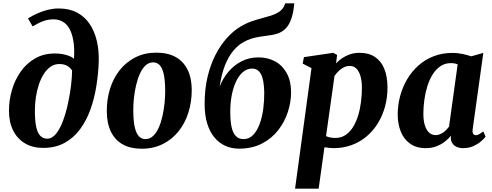

<svg xmlns="http://www.w3.org/2000/svg" viewBox="-20 -882 2964 1156"><path d="M239.5 8.5Q176.5 8.5 130.5 -18.8Q84.5 -46 59.2 -96.2Q34 -146.5 34 -215.5Q34 -278.5 51.8 -339.8Q69.5 -401 104.5 -450.8Q139.5 -500.5 191.2 -530.2Q243 -560 310.5 -560Q348.5 -560 380.5 -550.5Q412.5 -541 425.5 -528Q429.5 -594.5 421 -640.2Q412.5 -686 395.5 -713.5Q378.5 -741 354.5 -753.2Q330.5 -765.5 303 -765.5Q270 -765.5 241.5 -755.2Q213 -745 176.5 -723L148.5 -771Q176.5 -789 207.8 -802.5Q239 -816 270.8 -823.5Q302.5 -831 333 -831Q397 -831 443.5 -806.5Q490 -782 519.5 -738.2Q549 -694.5 562.8 -636.2Q576.5 -578 574.5 -511Q572 -438 560.2 -364.2Q548.5 -290.5 524.8 -223.8Q501 -157 462.5 -104.5Q424 -52 369 -21.8Q314 8.5 239.5 8.5ZM264 -47Q294 -47 318 -77.2Q342 -107.5 359.8 -155.8Q377.5 -204 389.5 -259.8Q401.5 -315.5 407.8 -368.2Q414 -421 414 -458.5Q402.5 -474 390.2 -482.2Q378 -490.5 364.8 -493.5Q351.5 -496.5 337 -496.5Q308.5 -496.5 285.2 -480.8Q262 -465 244.2 -437.5Q226.5 -410 214.5 -374.2Q202.5 -338.5 196.2 -298Q190 -257.5 190 -216Q190 -152.5 198.5 -115.8Q207 -79 223.8 -63Q240.5 -47 264 -47Z M921.5 -565Q990 -565 1037 -539Q1084 -513 1109 -463.2Q1134 -413.5 1134.5 -341Q1134.5 -269 1114.5 -205Q1094.5 -141 1055.5 -92Q1016.5 -43 960.2 -14.8Q904 13.5 832.5 13.5Q766 13.5 719.2 -12.5Q672.5 -38.5 648 -88.8Q623.5 -139 623 -211Q622.5 -283.5 642.5 -347.5Q662.5 -411.5 701.2 -460.2Q740 -509 795.8 -537Q851.5 -565 921.5 -565ZM902.5 -506.5Q876 -506.5 856.2 -488Q836.5 -469.5 822.5 -438.5Q808.5 -407.5 799.5 -369.2Q790.5 -331 786.2 -290.5Q782 -250 782.5 -213.5Q783 -149.5 792.2 -112.5Q801.5 -75.5 817.8 -60Q834 -44.5 855 -44.5Q881.5 -44.5 901.2 -62.8Q921 -81 935 -112Q949 -143 957.8 -181.5Q966.5 -220 970.8 -260.8Q975 -301.5 974.5 -338.5Q974 -403 965 -439.5Q956 -476 940 -491.2Q924 -506.5 902.5 -506.5Z M1752 -862 1746 -816Q1739 -778.5 1726 -749.5Q1713 -720.5 1690 -701.2Q1667 -682 1630 -674Q1620 -672 1608 -670.2Q1596 -668.5 1583 -666.5Q1565 -664 1542.2 -660.5Q1519.5 -657 1495.2 -649.8Q1471 -642.5 1447 -629Q1413 -610.5 1383.8 -575.2Q1354.5 -540 1333.8 -486.8Q1313 -433.5 1302.5 -360Q1320.5 -407.5 1353.5 -447.8Q1386.5 -488 1432.8 -512.2Q1479 -536.5 1536.5 -536.5Q1593 -536.5 1637.5 -511.8Q1682 -487 1707.2 -440Q1732.5 -393 1732.5 -326Q1732.5 -268.5 1713.5 -209Q1694.5 -149.5 1655.8 -99.2Q1617 -49 1557.8 -18Q1498.5 13 1419 13Q1374.5 13 1337 -3.8Q1299.5 -20.5 1271.5 -53.8Q1243.5 -87 1227.8 -137.5Q1212 -188 1212 -256.5Q1212 -344.5 1229.5 -418.5Q1247 -492.5 1277.2 -551.5Q1307.5 -610.5 1346.2 -653.2Q1385 -696 1427 -721.5Q1459.5 -741 1492.2 -752.5Q1525 -764 1555.8 -772Q1586.5 -780 1613 -788.5Q1639.5 -797 1659.8 -810.2Q1680 -823.5 1691 -846L1697.5 -862ZM1498 -469Q1467 -469 1442.2 -447.8Q1417.5 -426.5 1400.2 -389Q1383 -351.5 1374.2 -302.8Q1365.5 -254 1366.5 -199Q1367 -148.5 1375 -114.2Q1383 -80 1400.5 -62.2Q1418 -44.5 1446 -44.5Q1481 -44.5 1505 -70.2Q1529 -96 1544 -137.5Q1559 -179 1565.2 -228.2Q1571.5 -277.5 1571 -325Q1569.5 -403 1551.2 -436Q1533 -469 1498 -469Z M1756.5 254 1855.5 -472 1802.5 -499 1810 -538 1986.5 -564 2009.5 -551.5 2003.5 -500.5Q2019 -517.5 2040 -531.8Q2061 -546 2087.2 -555Q2113.5 -564 2145 -564Q2200.5 -564 2237.8 -539Q2275 -514 2294 -467.2Q2313 -420.5 2313 -354Q2313 -295.5 2298.5 -241.5Q2284 -187.5 2256.2 -141.8Q2228.5 -96 2188.5 -61.8Q2148.5 -27.5 2097.8 -8.8Q2047 10 1987 10Q1974.5 10 1960.8 8.2Q1947 6.5 1933.5 4.5L1898.5 254ZM1943 -62.5Q1954.5 -57 1968.2 -54.2Q1982 -51.5 1999.5 -51.5Q2034 -51.5 2060.2 -69Q2086.5 -86.5 2105.2 -116.5Q2124 -146.5 2136 -185.5Q2148 -224.5 2153.5 -268Q2159 -311.5 2159 -355Q2159 -391.5 2151 -421Q2143 -450.5 2127 -467.8Q2111 -485 2086 -485Q2066 -485 2048.8 -476Q2031.5 -467 2017.8 -453.2Q2004 -439.5 1994 -424.5Z M2826 -105Q2823.5 -84.5 2829 -76.2Q2834.5 -68 2845 -68Q2852.5 -68 2863 -73Q2873.5 -78 2890 -91L2903.5 -59Q2897.5 -50 2879.2 -33.5Q2861 -17 2832.5 -3.5Q2804 10 2768 10Q2736.5 10 2716.2 -5.5Q2696 -21 2694 -51L2695.5 -65.5Q2680.5 -46.5 2658.2 -29.2Q2636 -12 2607.8 -1Q2579.5 10 2544 10Q2486.5 10 2448.8 -17.2Q2411 -44.5 2392.8 -90.5Q2374.5 -136.5 2374.5 -192.5Q2374.5 -248.5 2388.8 -302.2Q2403 -356 2430.5 -403.2Q2458 -450.5 2498.2 -486.8Q2538.5 -523 2590.8 -543.2Q2643 -563.5 2706 -563.5Q2734 -563.5 2765 -557Q2796 -550.5 2817.5 -543L2890 -563.5ZM2735.5 -494.5Q2726.5 -498.5 2716.2 -500.2Q2706 -502 2695 -502Q2659 -502 2631.8 -483.5Q2604.5 -465 2584.8 -433.5Q2565 -402 2552.8 -362.2Q2540.5 -322.5 2534.8 -279.8Q2529 -237 2529 -196.5Q2529 -155.5 2538.2 -126.8Q2547.5 -98 2564 -83.2Q2580.5 -68.5 2602.5 -68.5Q2615 -68.5 2626.2 -72.8Q2637.5 -77 2647.8 -84Q2658 -91 2667 -100.2Q2676 -109.5 2683.5 -119Z"/></svg>

Font: Merriweather 28pt ExtraBold
Style: Italic
Weight: 800
Italic angle: -7.8°
Version: Version 2.101